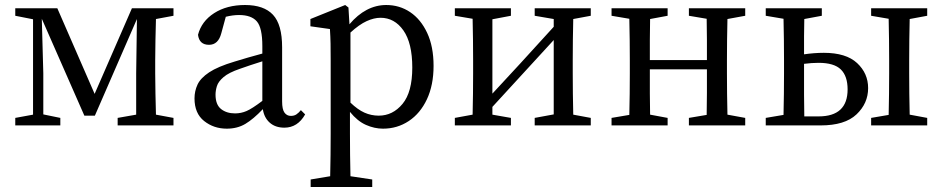

<svg xmlns="http://www.w3.org/2000/svg" viewBox="-20 -501 3766 767"><path d="M41 0V-30L112 -43V-424L41 -438V-468H209L358 -126L507 -468H673V-438L603 -425Q602 -388 601 -341.5Q600 -295 600 -260V-208Q600 -173 601 -127Q602 -81 603 -43L673 -30V0H450V-30L524 -43V-208L527 -425L359 -39H317L147 -426L153 -208V-44L221 -30V0Z M1116 9Q1080 9 1057.5 -11Q1035 -31 1030 -65Q992 -25 960 -6Q928 13 886 13Q834 13 795.5 -17.5Q757 -48 757 -108Q757 -137 769 -163Q781 -189 815.5 -212Q850 -235 917 -255Q943 -263 970.5 -271Q998 -279 1028 -287V-317Q1028 -390 1006 -415.5Q984 -441 935 -441Q910 -441 882 -434L864 -368Q852 -322 815 -322Q776 -322 771 -362Q785 -416 835.5 -448.5Q886 -481 959 -481Q1034 -481 1070.5 -442Q1107 -403 1107 -312V-96Q1107 -64 1116.5 -51Q1126 -38 1142 -38Q1155 -38 1164 -44Q1173 -50 1182 -61L1199 -44Q1169 9 1116 9ZM841 -123Q841 -83 863 -65.5Q885 -48 919 -48Q943 -48 965 -57.5Q987 -67 1028 -98V-256Q977 -240 938 -226Q894 -211 873 -193Q852 -175 846.5 -157Q841 -139 841 -123Z M1221 246V216L1299 203Q1300 162 1300.5 118Q1301 74 1301 34V-258Q1301 -299 1300.5 -326.5Q1300 -354 1298 -385L1220 -396V-425L1359 -481L1372 -471L1376 -404Q1408 -442 1445 -461.5Q1482 -481 1523 -481Q1576 -481 1618.5 -452.5Q1661 -424 1686.5 -369.5Q1712 -315 1712 -238Q1712 -161 1685.5 -104.5Q1659 -48 1613 -17.5Q1567 13 1510 13Q1476 13 1442 -2Q1408 -17 1378 -54V33Q1378 73 1378.5 117.5Q1379 162 1380 203L1467 216V246ZM1500 -430Q1474 -430 1444.5 -416.5Q1415 -403 1380 -371V-91Q1409 -63 1436 -51Q1463 -39 1493 -39Q1549 -39 1588 -86Q1627 -133 1627 -231Q1627 -329 1591.5 -379.5Q1556 -430 1500 -430Z M2116 -438V-468H2340V-438L2270 -425Q2269 -388 2268.5 -341.5Q2268 -295 2268 -260V-208Q2268 -173 2268.5 -127Q2269 -81 2270 -43L2340 -30V0H2116V-30L2192 -44V-341L1947 -74V-43L2021 -30V0H1797V-30L1868 -43Q1869 -81 1869.5 -127Q1870 -173 1870 -208V-260Q1870 -295 1869.5 -341.5Q1869 -388 1868 -426L1797 -438V-468H2021V-438L1947 -424V-127L2058 -247L2192 -394V-425Z M2732 -438V-468H2957V-438L2886 -425Q2885 -388 2884.5 -341.5Q2884 -295 2884 -260V-208Q2884 -173 2884.5 -127Q2885 -81 2886 -43L2957 -30V0H2732V-30L2803 -42Q2804 -80 2804 -130Q2804 -180 2804 -224H2576Q2576 -175 2576 -127.5Q2576 -80 2577 -43L2647 -30V0H2423V-30L2494 -42Q2495 -80 2495.5 -126.5Q2496 -173 2496 -208V-260Q2496 -295 2495.5 -341.5Q2495 -388 2494 -426L2423 -438V-468H2647V-438L2577 -425Q2576 -388 2576 -342Q2576 -296 2576 -261H2804Q2804 -296 2804 -342.5Q2804 -389 2803 -426Z M3192 -208Q3192 -171 3192 -122.5Q3192 -74 3193 -36H3250Q3366 -36 3366 -144Q3366 -197 3339 -223.5Q3312 -250 3250 -250Q3237 -250 3222 -249Q3207 -248 3192 -246ZM3039 -438V-468H3263V-438L3193 -425Q3192 -394 3192 -356Q3192 -318 3192 -284Q3233 -290 3271 -290Q3360 -290 3404 -249Q3448 -208 3448 -149Q3448 -88 3401.5 -44Q3355 0 3258 0H3039V-30L3110 -42Q3111 -80 3111.5 -126.5Q3112 -173 3112 -208V-260Q3112 -295 3111.5 -341.5Q3111 -388 3110 -426ZM3460 -438V-468H3684V-438L3614 -425Q3613 -388 3612.5 -341.5Q3612 -295 3612 -260V-208Q3612 -173 3612.5 -127Q3613 -81 3614 -43L3684 -30V0H3460V-30L3530 -42Q3531 -80 3531.5 -126.5Q3532 -173 3532 -208V-260Q3532 -295 3531.5 -341.5Q3531 -388 3530 -426Z"/></svg>

Font: Source Serif 4 Subhead
Style: Regular
Weight: 400
Designer: Frank Grießhammer
Foundry: Adobe Systems Incorporated
Version: Version 4.004;hotconv 1.0.117;makeotfexe 2.5.65602